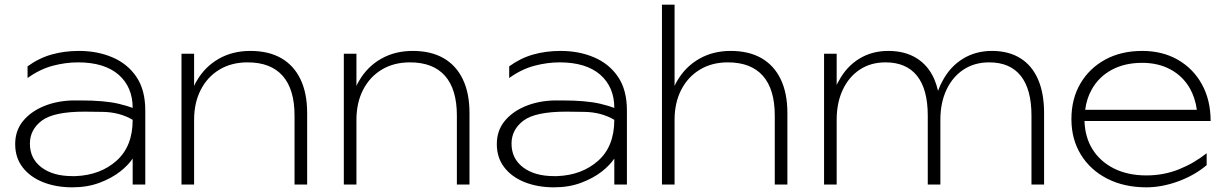

<svg xmlns="http://www.w3.org/2000/svg" viewBox="-20 -790 5244 822"><path d="M290 -360Q309 -360 326 -360Q426 -360 487 -346Q528 -336 548 -328Q548 -417 488 -470Q427 -523 314 -523Q261 -523 206 -508.5Q151 -494 98 -456V-506Q146 -541 200.5 -556.5Q255 -572 318 -572Q397 -572 461.5 -544.5Q526 -517 564 -461Q602 -405 602 -317V0H548V-111Q528 -82 495 -56Q458 -27 406 -7.5Q354 12 290 12Q220 12 164.5 -10Q109 -32 77 -73.5Q45 -115 45 -173Q45 -230 77.5 -270.5Q110 -311 165.5 -334.5Q221 -358 290 -360ZM548 -277Q492 -310 419.5 -311Q347 -312 342 -312Q210 -312 159 -273.5Q108 -235 108 -175Q108 -111 157.5 -73.5Q207 -36 290 -36Q296 -36 303 -36Q409 -40 478.5 -101.5Q548 -163 548 -277Z M757 -560H811V-422Q816 -434 823 -445Q858 -505 917 -538.5Q976 -572 1052 -572Q1130 -572 1184 -541Q1238 -510 1266.5 -450.5Q1295 -391 1295 -306V0H1241V-295Q1241 -408 1190 -465.5Q1139 -523 1040 -523Q971 -523 919.5 -492Q868 -461 839.5 -405.5Q811 -350 811 -277V0H757Z M1452 -560H1506V-422Q1511 -434 1518 -445Q1553 -505 1612 -538.5Q1671 -572 1747 -572Q1825 -572 1879 -541Q1933 -510 1961.5 -450.5Q1990 -391 1990 -306V0H1936V-295Q1936 -408 1885 -465.5Q1834 -523 1735 -523Q1666 -523 1614.5 -492Q1563 -461 1534.5 -405.5Q1506 -350 1506 -277V0H1452Z M2352 -360Q2371 -360 2388 -360Q2488 -360 2549 -346Q2590 -336 2610 -328Q2610 -417 2550 -470Q2489 -523 2376 -523Q2323 -523 2268 -508.5Q2213 -494 2160 -456V-506Q2208 -541 2262.5 -556.5Q2317 -572 2380 -572Q2459 -572 2523.5 -544.5Q2588 -517 2626 -461Q2664 -405 2664 -317V0H2610V-111Q2590 -82 2557 -56Q2520 -27 2468 -7.5Q2416 12 2352 12Q2282 12 2226.5 -10Q2171 -32 2139 -73.5Q2107 -115 2107 -173Q2107 -230 2139.5 -270.5Q2172 -311 2227.5 -334.5Q2283 -358 2352 -360ZM2610 -277Q2554 -310 2481.5 -311Q2409 -312 2404 -312Q2272 -312 2221 -273.5Q2170 -235 2170 -175Q2170 -111 2219.5 -73.5Q2269 -36 2352 -36Q2358 -36 2365 -36Q2471 -40 2540.5 -101.5Q2610 -163 2610 -277Z M2814 -770H2868V-422Q2873 -434 2880 -445Q2915 -505 2974 -538.5Q3033 -572 3108 -572Q3186 -572 3240 -541Q3294 -510 3322.5 -450.5Q3351 -391 3351 -306V0H3297V-295Q3297 -408 3246 -465.5Q3195 -523 3096 -523Q3028 -523 2976.5 -492Q2925 -461 2896.5 -405.5Q2868 -350 2868 -277V0H2814Z M3508 -560H3562V-426Q3566 -436 3572 -445Q3604 -505 3658.5 -538.5Q3713 -572 3783 -572Q3854 -572 3904 -541Q3954 -510 3980 -451Q3990 -427 3996 -401Q4004 -424 4016 -445Q4048 -505 4102.5 -538.5Q4157 -572 4227 -572Q4298 -572 4348 -541Q4398 -510 4424 -450.5Q4450 -391 4450 -306V0H4396V-295Q4396 -408 4350 -465.5Q4304 -523 4215 -523Q4152 -523 4105 -492Q4058 -461 4032 -405.5Q4006 -350 4006 -277V0H3952V-295Q3952 -408 3906 -465.5Q3860 -523 3771 -523Q3708 -523 3661 -492Q3614 -461 3588 -405.5Q3562 -350 3562 -277V0H3508Z M4888 12Q4793 12 4720.5 -25Q4648 -62 4607.5 -128Q4567 -194 4567 -280Q4567 -367 4605.5 -432.5Q4644 -498 4712 -535Q4780 -572 4870 -572Q4957 -572 5023 -534Q5089 -496 5126 -428.5Q5163 -361 5163 -272H4623Q4625 -204 4656 -153Q4689 -99 4748.5 -69Q4808 -39 4888 -39Q4962 -39 5027 -65Q5092 -91 5146 -134V-83Q5094 -39 5024 -13.5Q4954 12 4888 12ZM5104 -320Q5097 -371 5074 -412Q5044 -464 4991.5 -492.5Q4939 -521 4870 -521Q4795 -521 4739.5 -491Q4684 -461 4654 -407Q4632 -368 4626 -320Z"/></svg>

Font: Bounded
Style: Regular
Weight: 200
Designer: Vlad Churkin
Version: Version 1.0